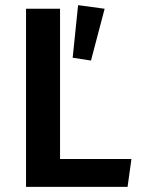

<svg xmlns="http://www.w3.org/2000/svg" viewBox="-20 -725 546 745"><path d="M475 0H81V-691H213V-108H490ZM262 -501 283 -705 386 -691 333 -490Z"/></svg>

Font: Trujillo Medium
Style: Regular
Weight: 500
Designer: Fira Sans original fonts by bBox Type GmbH, Carrois Corporate GbR, & Edenspiekermann AG / Changes by Cristiano Sobral
Foundry: Fira Sans original fonts by bBox Type GmbH, Carrois Corporate GbR, & Edenspiekermann AG / Changes by Cristiano Sobral
Version: Version 4.301;October 17, 2021;FontCreator 14.0.0.2814 64-bi